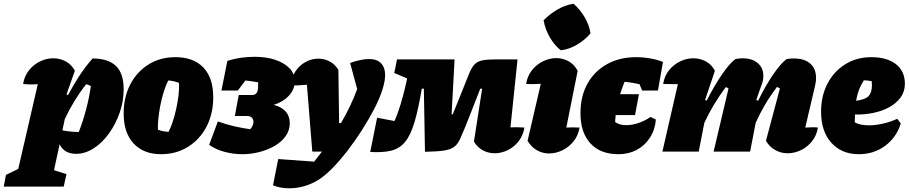

<svg xmlns="http://www.w3.org/2000/svg" viewBox="-112 -814 4879 1031"><path d="M-92 188 -80 125Q-42 106 -14 93L91 -362Q53 -359 12 -363Q19 -406 44 -437Q69 -468 103.5 -484.5Q138 -501 174 -501Q209 -501 240 -485Q271 -469 290 -434L245 -307L253 -303Q280 -354 312 -403.5Q344 -453 385 -500Q468 -500 510 -460.5Q552 -421 552 -334Q552 -270 530.5 -208.5Q509 -147 473 -97Q437 -47 391 -17.5Q345 12 297 12Q233 12 208 -39L178 100L245 121L230 188ZM223 -114Q265 -106 311 -105Q357 -223 376 -352Q364 -358 351 -362Q285 -279 236 -175Z M753 14Q659 14 605.5 -43.5Q552 -101 552 -204Q552 -293 588 -361.5Q624 -430 686.5 -468.5Q749 -507 830 -507Q927 -507 980 -451.5Q1033 -396 1033 -292Q1033 -203 997 -134Q961 -65 897.5 -25.5Q834 14 753 14ZM793 -106Q804 -126 814.5 -157.5Q825 -189 833.5 -226.5Q842 -264 846.5 -301.5Q851 -339 849 -369Q836 -374 821.5 -377.5Q807 -381 792 -382Q777 -355 763.5 -308Q750 -261 742.5 -210Q735 -159 736 -118Q749 -112 763 -109.5Q777 -107 793 -106Z M1189 14Q1143 14 1096 2Q1049 -10 1011 -36L1058 -162Q1102 -146 1145.5 -136Q1189 -126 1232 -120Q1249 -140 1249 -159Q1249 -173 1240.5 -182Q1232 -191 1215 -191H1149L1170 -304H1243Q1257 -304 1265.5 -314Q1274 -324 1274 -354V-372Q1239 -378 1206 -382L1165 -328H1077L1109 -487Q1147 -499 1184 -504Q1221 -509 1255 -509Q1317 -509 1365.5 -493Q1414 -477 1442.5 -447.5Q1471 -418 1471 -378Q1471 -335 1440 -301Q1409 -267 1358 -251Q1444 -228 1444 -152Q1444 -115 1422.5 -84Q1401 -53 1364.5 -31.5Q1328 -10 1282.5 2Q1237 14 1189 14Z M1565 0 1536 -359Q1504 -356 1485.5 -355.5Q1467 -355 1452 -357Q1454 -401 1475.5 -432.5Q1497 -464 1529.5 -481.5Q1562 -499 1597 -499Q1629 -499 1657.5 -484.5Q1686 -470 1705 -439L1709 -153H1719Q1773 -245 1806 -336L1768 -476Q1828 -497 1870 -497Q1912 -497 1934 -474.5Q1956 -452 1956 -411Q1956 -379 1942 -334Q1927 -286 1898 -230Q1869 -174 1832 -116Q1795 -58 1754.5 -5.5Q1714 47 1674 88Q1634 129 1599 151Q1525 197 1441 197Q1392 197 1354 181L1382 40L1575 54Q1597 27 1617 0Z M2544 9Q2510 9 2480.5 -7Q2451 -23 2433 -54L2477 -338H2467Q2440 -271 2414 -202.5Q2388 -134 2359 -69Q2347 -41 2327.5 -26Q2308 -11 2271.5 -5.5Q2235 0 2170 1L2164 -338H2153Q2134 -225 2113 -155.5Q2092 -86 2062.5 -51Q2033 -16 1988.5 -5Q1944 6 1876 2L1913 -182L2006 -164Q2022 -198 2038 -250Q2054 -302 2070 -372L2074 -393L2005 -422L2020 -495H2329L2313 -200H2319Q2342 -256 2364 -311Q2386 -366 2408 -421Q2421 -452 2436 -468Q2451 -484 2477 -489.5Q2503 -495 2546 -495H2667L2629 -130Q2665 -132 2704 -129Q2697 -86 2672.5 -55Q2648 -24 2614 -7.5Q2580 9 2544 9Z M3000 -129Q2993 -86 2968 -55Q2943 -24 2908 -7Q2873 10 2836 10Q2802 10 2771.5 -7Q2741 -24 2721 -58L2792 -364Q2751 -361 2713 -363Q2720 -406 2744.5 -437Q2769 -468 2804 -485Q2839 -502 2875 -502Q2910 -502 2940.5 -485.5Q2971 -469 2990 -434L2929 -129Q2964 -131 3000 -129ZM2968 -794Q3003 -763 3027.5 -721.5Q3052 -680 3059 -635Q3031 -601 2988 -575Q2945 -549 2899 -544Q2865 -571 2840 -614.5Q2815 -658 2807 -705Q2838 -737 2880 -762Q2922 -787 2968 -794Z M3209 14Q3112 14 3058.5 -44Q3005 -102 3005 -207Q3005 -297 3042.5 -364.5Q3080 -432 3147.5 -469.5Q3215 -507 3303 -507Q3341 -507 3379 -500.5Q3417 -494 3448 -481L3421 -328H3336L3322 -362Q3282 -371 3242 -375Q3228 -342 3218 -308H3319L3298 -196H3194Q3192 -177 3191 -159Q3213 -142 3251 -142Q3283 -142 3318 -154Q3353 -166 3381 -186L3410 -172Q3405 -116 3377.5 -74Q3350 -32 3307 -9Q3264 14 3209 14Z M3445 0 3528 -362Q3503 -362 3449 -363Q3456 -407 3481 -437.5Q3506 -468 3540.5 -484.5Q3575 -501 3611 -501Q3646 -501 3677 -485Q3708 -469 3727 -434L3674 -277L3683 -274Q3722 -351 3763 -411.5Q3804 -472 3837 -497Q3847 -499 3857 -500Q3867 -501 3876 -501Q3926 -501 3956.5 -475.5Q3987 -450 3987 -407Q3987 -397 3985.5 -386Q3984 -375 3979 -363L3949 -277L3959 -273Q3997 -351 4038 -411.5Q4079 -472 4112 -497Q4133 -500 4150 -500Q4208 -500 4239 -472.5Q4270 -445 4270 -395Q4270 -374 4264 -350L4212 -129Q4238 -130 4251 -130.5Q4264 -131 4280 -129Q4273 -86 4248 -55Q4223 -24 4188.5 -7.5Q4154 9 4117 9Q4083 9 4052 -7.5Q4021 -24 4001 -58L4076 -339Q4068 -344 4060 -347Q4025 -301 3997 -253.5Q3969 -206 3946 -155L3916 0H3720L3800 -339Q3793 -344 3785 -346Q3750 -299 3721.5 -251.5Q3693 -204 3670 -154L3640 0Z M4500 14Q4407 14 4352 -47.5Q4297 -109 4297 -214Q4297 -299 4331.5 -365Q4366 -431 4427 -469Q4488 -507 4567 -507Q4651 -507 4699 -469.5Q4747 -432 4747 -364Q4747 -322 4724 -290.5Q4701 -259 4662.5 -238Q4624 -217 4576.5 -207.5Q4529 -198 4479 -199Q4478 -182 4478 -163Q4478 -159 4478 -157Q4507 -141 4554 -141Q4587 -141 4626.5 -149.5Q4666 -158 4706 -176L4725 -151Q4702 -76 4641 -31Q4580 14 4500 14ZM4570 -356Q4570 -367 4569 -378Q4549 -382 4527 -383Q4511 -359 4501 -333Q4491 -307 4485 -273Q4533 -279 4551.5 -297.5Q4570 -316 4570 -356Z"/></svg>

Font: Piazzolla Black
Style: Italic
Weight: 900
Italic angle: -11.3°
Designer: Juan Pablo del Peral
Foundry: Huerta Tipografica
Version: Version 1.330